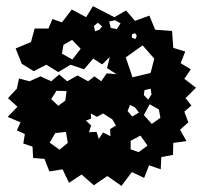

<svg xmlns="http://www.w3.org/2000/svg" viewBox="-20 -574 663 626"><path d="M353 -518 391 -540 420 -506 467 -523 486 -477 541 -473 545 -418 584 -406 569 -368 602 -348 581 -317 619 -288 585 -254 604 -230 581 -210 594 -175 567 -151 588 -114 545 -108 544 -69 506 -62 504 -22 466 -35 450 6 410 -13 376 32 330 0 286 30 246 -5 205 22 184 -22 141 -15 125 -56 88 -59 86 -96 56 -106 61 -137 35 -149 47 -175 5 -193 37 -226 6 -254 35 -285 42 -318 76 -309 112 -325 147 -309 173 -331 199 -309 233 -328 267 -309 288 -325 310 -309 328 -335 360 -332 329 -352 338 -388 313 -364 284 -383 254 -348 210 -363 170 -339 131 -363 90 -342 51 -366 31 -416 81 -437 93 -481H138L151 -512L182 -501L214 -543L261 -518L283 -554ZM355 -508 336 -504 341 -483 361 -479 373 -498ZM299 -500 286 -489 290 -472 304 -477 313 -488ZM426 -458 420 -466 410 -462V-451L422 -447ZM243 -415 215 -444 187 -428 182 -399 216 -380ZM483 -383 445 -426 390 -387 412 -322 471 -336ZM471 -285 451 -280 449 -264 463 -249 474 -266ZM197 -277 164 -278 147 -251 170 -229 193 -246ZM498 -217 468 -234 449 -199 475 -170 503 -190ZM420 -224 404 -232 396 -212 411 -194 433 -207ZM316 -204 296 -193 276 -204 277 -187 260 -181 277 -165 270 -143 295 -144 302 -121 316 -142 340 -130 339 -153 358 -165 346 -185ZM195 -144 160 -140 142 -109 174 -86 201 -108ZM438 -132 406 -115V-87L432 -78L461 -99Z"/></svg>

Font: Rubik Gemstones
Style: Regular
Weight: 400
Designer: Hubert and Fischer, NaN
Foundry: Hubert and Fischer, NaN
Version: Version 2.200